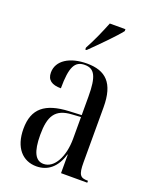

<svg xmlns="http://www.w3.org/2000/svg" viewBox="-145 -846 742 935"><g transform="rotate(20 226.5 -378.0)"><path d="M190 -616V-606H197C241 -649 313 -721 340 -756V-766H259C241 -721 218 -667 190 -616ZM160 10C220 10 263 -27 283 -96H285V0H421V-10H419C381 -10 370 -22 370 -87V-372C370 -498 319 -545 222 -545C133 -545 71 -506 71 -444C71 -405 96 -388 143 -388C143 -499 163 -535 214 -535C264 -535 283 -501 283 -396V-300L218 -297C97 -291 39 -246 39 -141C39 -43 89 10 160 10ZM189 -13C147 -13 126 -53 126 -141C126 -237 151 -282 237 -287L283 -290V-178C283 -85 245 -13 189 -13Z"/></g></svg>

Font: Noto Serif Display ExtraCondensed
Style: Regular
Weight: 400
Width: 2
Designer: Monotype Design Team
Foundry: Monotype Imaging Inc.
Version: Version 2.009